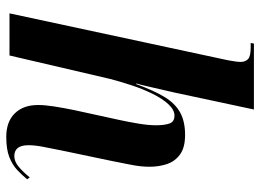

<svg xmlns="http://www.w3.org/2000/svg" viewBox="-126 -674 810 597"><g transform="rotate(90 278.5 -375.0)"><path d="M405 10Q358 10 332 -16.5Q306 -43 306 -89Q306 -110 310.5 -139Q315 -168 322 -202L353 -344Q358 -367 363.5 -399Q369 -431 369 -456Q369 -482 363.5 -497.5Q358 -513 339 -513Q321 -513 303.5 -494Q286 -475 271 -444.5Q256 -414 244.5 -379Q233 -344 225 -313L152 0H21L167 -680Q169 -693 170.5 -701.5Q172 -710 172 -719Q172 -733 163.5 -741.5Q155 -750 127 -750H113L115 -760H320L267 -512Q265 -503 259.5 -479.5Q254 -456 248.5 -431.5Q243 -407 239 -394H241Q261 -449 281 -482Q301 -515 329 -530.5Q357 -546 399 -546Q438 -546 459.5 -530.5Q481 -515 489.5 -490Q498 -465 498 -435Q498 -408 491.5 -376Q485 -344 480 -318L448 -165Q442 -134 436.5 -107Q431 -80 431 -59Q431 -15 465 -15Q482 -15 498.5 -29Q515 -43 531 -63L537 -55Q524 -39 508 -24Q492 -9 468 0.5Q444 10 405 10Z"/></g></svg>

Font: Noto Serif Display ExtraCondensed
Style: Bold Italic
Weight: 700
Width: 2
Italic angle: -12°
Designer: Monotype Design Team
Foundry: Monotype Imaging Inc.
Version: Version 2.009